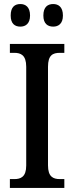

<svg xmlns="http://www.w3.org/2000/svg" viewBox="-20 -932 367 952"><path d="M244 -800C269 -800 292 -814 292 -855C292 -898 269 -912 244 -912C217 -912 195 -898 195 -855C195 -814 217 -800 244 -800ZM81 -800C106 -800 129 -814 129 -855C129 -898 106 -912 81 -912C54 -912 33 -898 33 -855C33 -814 54 -800 81 -800ZM29 0H299V-44H277C243 -44 218 -56 218 -112V-601C218 -659 242 -670 277 -670H299V-714H29V-670H51C83 -670 110 -659 110 -601V-111C110 -55 83 -44 51 -44H29Z"/></svg>

Font: Noto Serif Sinhala Condensed Medium
Style: Regular
Weight: 500
Width: 3
Designer: Jelle Bosma - Monotype Design Team
Foundry: Monotype Imaging Inc.
Version: Version 2.007